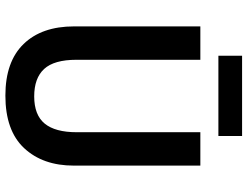

<svg xmlns="http://www.w3.org/2000/svg" viewBox="-123 -786 919 713"><g transform="rotate(90 336.5 -429.5)"><path d="M595 -244Q595 -129 530 -59.5Q465 10 335 10Q209 10 143.5 -57.5Q78 -125 78 -245V-714H202V-254Q202 -171 236 -134Q270 -97 338 -97Q407 -97 439 -136Q471 -175 471 -255V-714H595ZM485 -869V-781H187V-869Z"/></g></svg>

Font: Noto Sans SemiCondensed SemiBold
Style: Regular
Weight: 600
Width: 4
Designer: Monotype Design Team
Foundry: Monotype Imaging Inc.
Version: Version 2.013; ttfautohint (v1.8.4.7-5d5b)